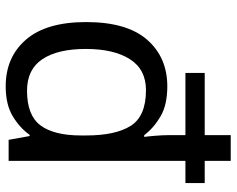

<svg xmlns="http://www.w3.org/2000/svg" viewBox="-96 -704 810 657"><g transform="rotate(90 308.5 -375.0)"><path d="M275 10Q175 10 115 -59.5Q55 -129 55 -265Q55 -405 115.5 -474Q176 -543 275 -543Q338 -543 377.5 -520Q417 -497 442 -464H448Q446 -477 444 -502.5Q442 -528 442 -544V-605H229V-671H442V-760H530V-671H606V-605H530V0H458L445 -72H441Q417 -38 377 -14Q337 10 275 10ZM290 -63Q374 -63 408.5 -109Q443 -155 443 -248V-265Q443 -366 410 -418Q377 -470 288 -470Q217 -470 182 -415Q147 -360 147 -264Q147 -168 182 -115.5Q217 -63 290 -63Z"/></g></svg>

Font: Noto Sans Tai Le
Style: Regular
Weight: 400
Designer: Monotype Design Team
Foundry: Monotype Imaging Inc.
Version: Version 2.002; ttfautohint (v1.8.4.7-5d5b)